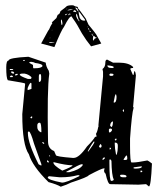

<svg xmlns="http://www.w3.org/2000/svg" viewBox="-20 -702 615 736"><path d="M88.9 -484.4 155.3 -461.9Q156.2 -447.3 167 -430.7L168.9 -419.9Q160.2 -357.4 164.1 -160.2Q164.1 -131.8 187.5 -123L194.3 -107.4Q194.3 -101.6 258.8 -96.7H262.7Q283.2 -96.7 313.5 -140.6Q336.9 -164.1 344.7 -177.7H349.6V-183.6L347.7 -188.5Q353.5 -197.3 356.4 -214.8H357.4V-223.6L375 -409.2V-426.8L373 -436.5V-437.5Q383.8 -445.3 383.8 -461.9Q383.8 -472.7 390.6 -473.6L413.1 -461.9H434.6Q473.6 -461.9 490.2 -445.3V-441.4Q479.5 -441.4 479.5 -437.5L489.3 -415H492.2Q494.1 -429.7 496.1 -429.7Q500 -424.8 501 -413.1L490.2 -292L492.2 -290V-289.1Q485.4 -268.6 478.5 -170.9V-142.6Q478.5 -79.1 484.4 -79.1H488.3Q505.9 -79.1 544.9 -86.9Q548.8 -85.9 562.5 -75.2Q558.6 12.7 550.8 12.7L540 3.9L510.7 5.9L402.3 3.9Q393.6 3.9 384.8 -36.1Q378.9 -41 378.9 -47.9L380.9 -56.6H377.9Q370.1 -56.6 320.3 -30.3Q317.4 -23.4 252 -2Q237.3 5.9 212.9 13.7Q198.2 4.9 166 -3.9Q104.5 -64.5 90.8 -110.4Q65.4 -146.5 65.4 -264.6L76.2 -378.9V-381.8Q76.2 -383.8 9.8 -394.5Q3.9 -403.3 3.9 -443.4Q3.9 -469.7 12.7 -469.7Q12.7 -480.5 88.9 -484.4ZM72.3 -472.7 68.4 -470.7V-468.8H75.2V-470.7ZM96.7 -464.8 91.8 -462.9V-461.9Q91.8 -460.9 106.4 -453.1Q106.4 -440.4 108.4 -440.4H114.3Q137.7 -440.4 142.6 -448.2V-450.2Q142.6 -457 113.3 -460.9Q113.3 -462.9 101.6 -464.8ZM30.3 -437.5H17.6V-434.6L19.5 -433.6H22.5L30.3 -434.6ZM30.3 -427.7H22.5V-425.8Q23.4 -419.9 33.2 -419.9L34.2 -421.9V-423.8ZM393.6 -451.2H391.6Q391.6 -441.4 407.2 -441.4H413.1L416 -443.4V-444.3Q416 -449.2 393.6 -451.2ZM55.7 -416Q55.7 -410.2 86.9 -399.4H96.7Q100.6 -399.4 100.6 -406.2Q89.8 -417 74.2 -419.9H66.4Q56.6 -419.9 55.7 -416ZM43 -418.9 38.1 -417V-414.1L39.1 -413.1V-412.1Q47.9 -414.1 47.9 -417V-418.9ZM128.9 -408.2V-389.6L131.8 -387.7Q137.7 -390.6 137.7 -399.4V-410.2Q137.7 -416 134.8 -418H132.8Q128.9 -417 128.9 -408.2ZM21.5 -412.1 17.6 -408.2 19.5 -406.2H27.3L30.3 -408.2L26.4 -412.1ZM402.3 -419.9 399.4 -417V-415Q399.4 -411.1 406.2 -411.1H407.2Q414.1 -411.1 415 -415V-417Q414.1 -419.9 405.3 -419.9ZM85.9 -364.3V-356.4L100.6 -361.3V-381.8L98.6 -384.8Q93.8 -384.8 85.9 -364.3ZM416 -312.5V-308.6H417Q426.8 -308.6 426.8 -331.1Q425.8 -340.8 423.8 -340.8Q420.9 -340.8 416 -312.5ZM455.1 -282.2H452.1L450.2 -278.3Q452.1 -273.4 454.1 -273.4H455.1ZM103.5 -254.9 100.6 -255.9 96.7 -252V-250L100.6 -248L103.5 -251ZM402.3 -219.7 407.2 -214.8Q412.1 -216.8 413.1 -234.4L412.1 -236.3H410.2Q402.3 -230.5 402.3 -219.7ZM123 -221.7V-214.8Q123 -202.1 135.7 -195.3H138.7Q138.7 -231.4 132.8 -231.4H128.9Q123 -228.5 123 -221.7ZM400.4 -209 397.5 -206.1V-197.3L400.4 -193.4Q406.2 -196.3 409.2 -202.1V-206.1L406.2 -209ZM89.8 -198.2 86.9 -195.3V-191.4Q86.9 -153.3 127.9 -72.3Q135.7 -67.4 138.7 -67.4V-72.3L110.4 -151.4Q97.7 -196.3 90.8 -198.2ZM423.8 -170.9 419.9 -167V-166L423.8 -163.1L426.8 -166L425.8 -170.9ZM316.4 -123 317.4 -121.1H318.4Q341.8 -152.3 341.8 -157.2V-159.2H338.9Q331.1 -149.4 316.4 -123ZM141.6 -157.2V-156.2Q144.5 -150.4 149.4 -150.4V-151.4Q149.4 -157.2 141.6 -157.2ZM421.9 -155.3H419.9V-149.4Q419.9 -133.8 424.8 -109.4H427.7Q431.6 -124 431.6 -137.7V-144.5Q431.6 -155.3 421.9 -155.3ZM369.1 -145.5 365.2 -150.4Q359.4 -142.6 359.4 -138.7L364.3 -135.7H365.2L369.1 -138.7ZM402.3 -135.7H400.4V-128.9H402.3L405.3 -131.8V-134.8ZM169.9 -107.4H168.9V-104.5L170.9 -101.6H171.9V-104.5ZM463.9 -106.4 454.1 -91.8V-88.9H463.9L467.8 -91.8V-96.7Q467.8 -105.5 463.9 -106.4ZM373 -89.8V-88.9H375L381.8 -94.7V-98.6Q373 -98.6 373 -89.8ZM402.3 -91.8 399.4 -88.9V-77.1Q399.4 -8.8 406.2 -8.8H409.2Q416 -9.8 416 -14.6Q408.2 -28.3 407.2 -85.9ZM163.1 -86.9H160.2V-83Q161.1 -79.1 167 -79.1V-83ZM187.5 -80.1H184.6V-79.1Q184.6 -68.4 218.8 -47.9Q257.8 -63.5 257.8 -67.4V-68.4Q232.4 -68.4 187.5 -80.1ZM234.4 -43.9V-42H246.1Q284.2 -50.8 296.9 -68.4V-72.3H292Q286.1 -72.3 234.4 -43.9ZM522.5 -64.5 492.2 -60.5V-56.6L498 -55.7H502Q523.4 -56.6 523.4 -62.5V-64.5ZM522.5 -47.9H518.6V-42H522.5L525.4 -43.9V-45.9Q525.4 -47.9 522.5 -47.9ZM443.4 -32.2 440.4 -30.3V-27.3Q442.4 -22.5 452.1 -22.5H461.9L464.8 -24.4V-26.4Q464.8 -31.2 452.1 -32.2ZM215.8 -22.5H208L168.9 -26.4H167L163.1 -22.5V-21.5Q163.1 -12.7 217.8 -2Q234.4 -2 283.2 -26.4L284.2 -27.3V-30.3H277.3Q248 -22.5 215.8 -22.5ZM188.5 -521.5 137.7 -535.2 165 -585Q168 -586.9 173.8 -601.6L180.7 -613.3V-614.3Q178.7 -614.3 178.7 -616.2Q183.6 -620.1 196.3 -632.8Q200.2 -645.5 203.1 -646.5Q208 -646.5 211.9 -659.2Q234.4 -675.8 236.3 -678.7Q245.1 -682.6 260.7 -681.6L268.6 -677.7Q279.3 -675.8 279.3 -673.8H278.3V-670.9Q278.3 -668.9 280.3 -668.9Q281.2 -668.9 308.6 -630.9L319.3 -607.4Q346.7 -574.2 348.6 -570.3L368.2 -535.2L329.1 -524.4Q310.5 -546.9 293.9 -574.2Q285.2 -590.8 276.4 -605.5Q267.6 -620.1 261.7 -627.9Q255.9 -635.7 254.9 -638.7Q251 -640.6 243.7 -630.9Q236.3 -621.1 225.6 -599.6Q214.8 -585.9 188.5 -521.5ZM282.2 -658.2H281.2Q281.2 -651.4 285.2 -634.8Q291 -621.1 305.7 -623H306.6L305.7 -627Q283.2 -658.2 282.2 -658.2ZM337.9 -565.4V-564.5Q334 -546.9 338.9 -546.9Q341.8 -548.8 341.8 -550.8L339.8 -551.8V-552.7H341.8L350.6 -557.6L349.6 -558.6Q344.7 -558.6 344.7 -559.6Q341.8 -564.5 337.9 -565.4ZM282.2 -621.1H285.2Q285.2 -623 282.2 -624L274.4 -649.4H273.4Q267.6 -640.6 282.2 -621.1ZM215.8 -606.4H216.8Q221.7 -606.4 216.8 -626V-627Q210.9 -627 215.8 -607.4ZM278.3 -659.2H281.2Q281.2 -662.1 279.3 -662.1Q277.3 -672.9 268.6 -672.9V-671.9ZM260.7 -658.2V-657.2Q270.5 -656.2 271.5 -655.3H272.5V-656.2Q272.5 -658.2 267.6 -663.1Q262.7 -663.1 260.7 -658.2ZM238.3 -662.1H239.3Q244.1 -662.1 258.8 -665L257.8 -666Q243.2 -667 238.3 -662.1ZM168 -539.1Q168 -537.1 171.9 -537.1H176.8Q178.7 -537.1 188.5 -539.1V-540H174.8Q168 -540 168 -539.1ZM241.2 -643.6H242.2Q246.1 -647.5 252 -647.5L247.1 -650.4Q241.2 -646.5 241.2 -643.6ZM323.2 -585V-583Q323.2 -579.1 327.1 -579.1H328.1Q328.1 -582 324.2 -585ZM331.1 -572.3V-571.3Q334 -564.5 335 -564.5L335.9 -565.4V-566.4Q334 -572.3 332 -572.3ZM229.5 -643.6H230.5Q237.3 -646.5 238.3 -649.4H237.3Q229.5 -647.5 229.5 -645.5ZM317.4 -595.7Q317.4 -587.9 322.3 -587.9V-588.9Q321.3 -591.8 317.4 -595.7ZM234.4 -667H235.4H237.3V-668.9H236.3ZM178.7 -585Q179.7 -585 180.7 -587.9Q178.7 -587.9 178.7 -585ZM313.5 -599.6 315.4 -597.7H316.4V-599.6H314.5ZM170.9 -555.7H171.9Q173.8 -556.6 173.8 -557.1Q173.8 -557.6 169.9 -556.6ZM335.9 -572.3H337.9V-573.2H335.9Z"/></svg>

Font: Love Ya Like A Sister
Style: Regular
Weight: 400
Designer: Kimberly Geswein
Foundry: Kimberly Geswein
Version: Version 1.002 2007